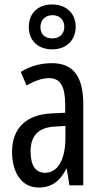

<svg xmlns="http://www.w3.org/2000/svg" viewBox="-20 -830 456 860"><path d="M214 -609C278 -609 319 -650 319 -711C319 -771 275 -810 214 -810C149 -810 109 -770 109 -709C109 -649 149 -609 214 -609ZM215 -658C179 -658 161 -678 161 -709C161 -740 183 -762 215 -762C249 -762 268 -740 268 -709C268 -678 246 -658 215 -658ZM213 -547C162 -547 115 -534 73 -508L99 -447C137 -469 170 -480 200 -480C251 -480 272 -442 272 -360V-325L211 -322C98 -317 34 -256 34 -150C34 -65 71 10 154 10C210 10 249 -18 277 -74H279L291 0H353V-362C353 -480 314 -547 213 -547ZM225 -263 273 -266V-212C273 -114 238 -56 182 -56C141 -56 117 -86 117 -152C117 -222 152 -259 225 -263Z"/></svg>

Font: Noto Sans Ethiopic ExtCond
Style: Regular
Weight: 400
Width: 2
Designer: Monotype Design Team
Foundry: Monotype Imaging Inc.
Version: Version 2.102